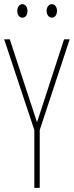

<svg xmlns="http://www.w3.org/2000/svg" viewBox="-20 -903 355 923"><path d="M63 -850C63 -833 72 -818 88 -818C102 -818 112 -831 112 -850C112 -869 102 -883 88 -883C72 -883 63 -867 63 -850ZM204 -851C204 -833 214 -818 229 -818C244 -818 254 -832 254 -851C254 -870 243 -883 229 -883C214 -883 204 -868 204 -851ZM158 -315 27 -714H0L145 -278V0H171V-278L315 -714H288Z"/></svg>

Font: Noto Sans Myanmar UI ExtraCondensed Thin
Style: Regular
Weight: 100
Width: 2
Designer: Monotype Design Team
Foundry: Monotype Imaging Inc.
Version: Version 2.103